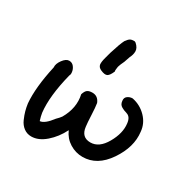

<svg xmlns="http://www.w3.org/2000/svg" viewBox="-158 -844 1009 1016"><g transform="rotate(30 346.0 -336.0)"><path d="M159 19Q133 19 113 4Q93 -11 82 -36Q71 -61 65.5 -81.5Q60 -102 57 -124Q49 -218 80 -357Q78 -379 96.5 -404Q115 -429 134 -429Q152 -429 163 -415Q174 -401 176 -384Q178 -370 173 -362Q136 -216 147 -119Q150 -99 158 -74Q187 -76 226 -128Q229 -130 239.5 -142Q250 -154 250 -155Q294 -231 277 -307Q284 -329 294.5 -336.5Q305 -344 325 -344Q359 -344 373 -309Q377 -285 379 -238.5Q381 -192 384 -170Q391 -110 446 -110Q499 -110 535.5 -174Q572 -238 565 -294Q561 -334 533 -341H534Q521 -345 516 -347Q511 -349 502 -354Q493 -359 488.5 -366.5Q484 -374 483 -385Q480 -404 493.5 -414Q507 -424 524 -424Q574 -414 609.5 -377.5Q645 -341 649 -292Q660 -204 598.5 -113.5Q537 -23 448 -23Q406 -23 369.5 -45.5Q333 -68 315 -109Q288 -55 245.5 -18Q203 19 159 19ZM285 -493Q283 -509 291.5 -539Q300 -569 301 -574Q321 -639 334 -664Q346 -681 355.5 -686.5Q365 -692 383 -691L390 -687Q412 -667 412 -646.5Q412 -626 401 -605Q390 -575 389 -570Q388 -567 384 -559Q380 -551 379 -548Q378 -545 375 -537Q372 -529 372 -526Q372 -523 370.5 -514Q369 -505 371 -500Q359 -471 346 -464Q333 -457 306 -469Q288 -477 285 -493ZM226 -128 227 -129Z"/></g></svg>

Font: Excalifont
Style: Regular
Weight: 400
Designer: Your Own Font Foundry (Virgil); Ján Filípek / DizajnDesign (Excalifont, modifications)
Foundry: Your Own Font Foundry (Virgil); Ján Filípek / DizajnDesign (Excalifont, modifications)
Version: Version 1.000;Glyphs 3.2 (3227)